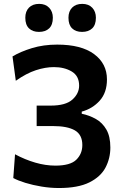

<svg xmlns="http://www.w3.org/2000/svg" viewBox="-20 -957 624 990"><path d="M284 12.5Q239.5 12.5 194.2 5Q149 -2.5 110.8 -14.2Q72.5 -26 48.5 -39L57.5 -161.5Q108.5 -134 161.8 -118.5Q215 -103 265.5 -103Q342.5 -103 373.5 -133.5Q404.5 -164 404.5 -209Q404.5 -262.5 366 -284.8Q327.5 -307 253 -307H169V-412.5H241.5Q319 -412.5 353.5 -443.8Q388 -475 388 -515.5Q388 -565.5 350 -588.2Q312 -611 258 -611Q214 -611 165 -595Q116 -579 61.5 -540.5L44.5 -666Q85 -690.5 144.5 -708.8Q204 -727 275 -727Q399 -727 465.2 -678Q531.5 -629 531.5 -547.5Q531.5 -479.5 494.2 -438Q457 -396.5 401.5 -381.5V-370.5Q440.5 -362.5 474.2 -343.5Q508 -324.5 528.5 -289Q549 -253.5 549 -196.5Q549 -140.5 524 -93Q499 -45.5 440.8 -16.5Q382.5 12.5 284 12.5ZM403 -792.5Q370.5 -792.5 351.8 -810.8Q333 -829 333 -865.5Q333 -898.5 352 -917.8Q371 -937 404 -937Q437 -937 455.8 -917Q474.5 -897 474.5 -865.5Q474.5 -829 455.5 -810.8Q436.5 -792.5 403 -792.5ZM181 -792.5Q148.5 -792.5 129.5 -810.8Q110.5 -829 110.5 -865.5Q110.5 -898.5 129.5 -917.8Q148.5 -937 182 -937Q214.5 -937 233.5 -917Q252.5 -897 252.5 -865.5Q252.5 -829 233.5 -810.8Q214.5 -792.5 181 -792.5Z"/></svg>

Font: Heraclito SemiBold
Style: Regular
Weight: 600
Designer: Kostas Bartsokas (font) & Cristiano Sobral (main changes)
Foundry: Kostas Bartsokas (font) & Cristiano Sobral (main changes)
Version: Version 1.00;July 8, 2020;FontCreator 13.0.0.2655 64-bit